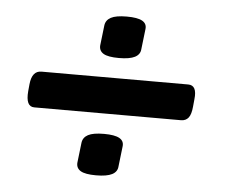

<svg xmlns="http://www.w3.org/2000/svg" viewBox="-41 -519 663 567"><g transform="rotate(5 290.0 -235.5)"><path d="M300 -349Q268 -349 254.5 -357Q241 -365 242 -381L249 -441Q251 -457 266 -465Q281 -473 313 -473Q345 -473 359 -465Q373 -457 371 -441L364 -381Q363 -365 347.5 -357Q332 -349 300 -349ZM64 -182Q38 -182 42 -228L44 -249Q48 -289 76 -289H511Q538 -289 533 -247L531 -226Q529 -202 521 -192Q513 -182 499 -182ZM263 2Q231 2 217.5 -6Q204 -14 205 -30L212 -90Q214 -106 229 -114Q244 -122 276 -122Q308 -122 322 -114Q336 -106 334 -90L327 -30Q326 -14 310.5 -6Q295 2 263 2Z"/></g></svg>

Font: Asap Semi Expanded Semi Expanded Regular
Style: Bold Italic
Weight: 700
Width: 6
Italic angle: -6°
Designer: Pablo Cosgaya
Foundry: Omnibus-Type
Version: Version 3.001; ttfautohint (v1.8.4.7-5d5b)